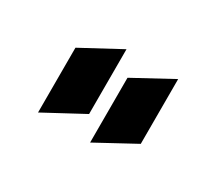

<svg xmlns="http://www.w3.org/2000/svg" viewBox="-59 -752 500 444"><g transform="rotate(30 191.0 -530.5)"><path d="M70 -416V-589L174 -645V-472ZM209 -416V-589L312 -645V-472Z"/></g></svg>

Font: Tajawal ExtraBold
Style: Regular
Weight: 800
Designer: Boutros Fonts
Foundry: Created by Boutros International 2017
Version: Version 1.700